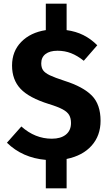

<svg xmlns="http://www.w3.org/2000/svg" viewBox="-20 -871 600 1052"><path d="M345 0V161H231V5Q103 -6 18 -89L97 -178Q172 -111 264 -111Q313 -111 341 -133.5Q369 -156 369 -197Q369 -223 359 -240.5Q349 -258 323 -272Q297 -286 248 -301Q139 -335 92.5 -384.5Q46 -434 46 -512Q46 -590 96.5 -641.5Q147 -693 231 -706V-851H345V-706Q396 -699 437 -678.5Q478 -658 513 -623L439 -538Q404 -566 369.5 -579.5Q335 -593 295 -593Q253 -593 229.5 -575Q206 -557 206 -524Q206 -500 216.5 -485.5Q227 -471 253 -458.5Q279 -446 334 -428Q435 -396 483 -347.5Q531 -299 531 -209Q531 -128 482 -73Q433 -18 345 0Z"/></svg>

Font: Statis Sans
Style: Bold
Weight: 700
Designer: bBox Type GmbH
Foundry: bBox Type GmbH
Version: Version 1.000